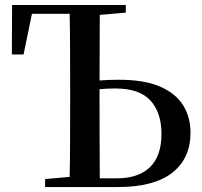

<svg xmlns="http://www.w3.org/2000/svg" viewBox="-20 -755 814 775"><path d="M162.1 0V-32.2L261.2 -41Q262.7 -116.2 262.9 -191.7Q263.2 -267.1 263.2 -341.8V-393.1Q263.2 -470.2 262.9 -546.6Q262.7 -623 261.2 -699.2H108.9L75.2 -535.2H27.8L28.8 -734.9H487.8V-704.1L382.8 -694.8L381.8 -430.2Q419.4 -433.1 460.9 -433.1Q561.5 -433.1 625.2 -405.8Q689 -378.4 719 -330.3Q749 -282.2 749 -219.2Q749 -116.2 675.8 -58.1Q602.5 0 454.1 0ZM381.8 -395V-341.8Q381.8 -264.6 382.1 -187.7Q382.3 -110.8 382.8 -35.2H451.2Q538.6 -35.2 585.2 -80.1Q631.8 -125 631.8 -214.8Q631.8 -299.8 587.6 -348.9Q543.5 -397.9 444.8 -397.9Q412.1 -397.9 381.8 -395Z"/></svg>

Font: Source Han Serif TW SemiBold
Style: Regular
Weight: 600
Designer: Ryoko NISHIZUKA Ë•øÂ°öÊ∂ºÂ≠ê (kana & ideographs); Frank Grie√ühammer (Latin, Greek & Cyrillic); Wenlong ZHANG Âº†ÊñáÈæô 
Foundry: Adobe
Version: Version 2.003;hotconv 1.1.1;makeotfexe 2.6.0